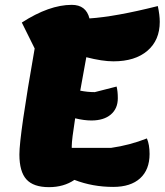

<svg xmlns="http://www.w3.org/2000/svg" viewBox="-20 -746 679 792"><path d="M182 26Q118 26 89 -6Q60 -38 60 -109Q60 -187 123 -546L70 -653Q183 -726 276 -726Q335 -726 349 -670Q456 -677 631 -721Q639 -684 639 -656Q639 -580 588 -536.5Q537 -493 448 -493Q402 -493 336 -510Q326 -453 311 -372Q341 -366 371 -366L461 -389Q466 -369 466 -341Q466 -298 437 -273.5Q408 -249 357 -249Q327 -249 290 -258Q276 -169 276 -144V-136H438Q515 -147 586 -175Q597 -149 597 -111Q597 -46 558 -10.5Q519 25 447 25Q362 25 287 -4Q243 26 182 26Z"/></svg>

Font: Lemonada
Style: Bold
Weight: 700
Designer: Mohamed Gaber (Arabic), Eduardo Tunni (Latin)
Foundry: Kief Type Foundry
Version: Version 4.004